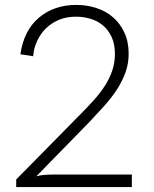

<svg xmlns="http://www.w3.org/2000/svg" viewBox="-20 -762 629 782"><path d="M517 -51V0H46V-31L305 -294Q336 -325 362.5 -354.5Q389 -384 408 -414Q427 -444 437.5 -475.5Q448 -507 448 -542Q448 -582 435 -610.5Q422 -639 400.5 -657.5Q379 -676 350 -685Q321 -694 289 -694Q254 -694 226 -683.5Q198 -673 176 -654.5Q154 -636 139.5 -611Q125 -586 118 -556L115 -533L63 -541Q77 -638 138.5 -690Q200 -742 291 -742Q333 -742 372 -729.5Q411 -717 440 -692Q469 -667 486.5 -629.5Q504 -592 504 -543Q504 -502 490.5 -465.5Q477 -429 455 -395.5Q433 -362 404 -330Q375 -298 344 -265L128 -44Q142 -48 158.5 -49.5Q175 -51 192 -51Z"/></svg>

Font: SpoqaHanSansJP-Light
Style: Regular
Weight: 300
Designer: [Source Han Sans]
Ryoko NISHIZUKA  (kana & ideographs); Paul D. Hunt (Latin, Greek & Cyrillic); Wenlong ZHANG  (bopomofo
Foundry: Spoqa (http://bi.spoqa.com)
Version: Version 1.002.20150607